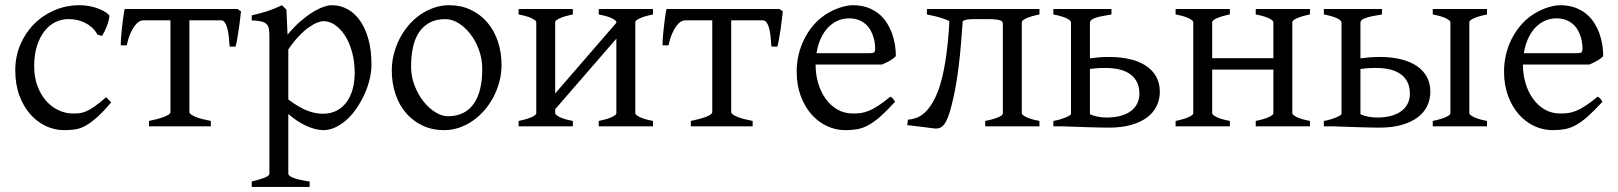

<svg xmlns="http://www.w3.org/2000/svg" viewBox="-20 -489 6263 743"><path d="M410.2 -92.8Q378.4 -55.2 354.2 -33.9Q330.1 -12.7 309.6 -1.7Q289.1 9.3 269.5 12Q250 14.6 227.1 14.6Q191.4 14.6 157.5 -1.2Q123.5 -17.1 97.2 -46.9Q70.8 -76.7 54.9 -119.6Q39.1 -162.6 39.1 -216.8Q39.1 -269.5 58.3 -315.4Q77.6 -361.3 111.1 -395.3Q144.5 -429.2 189.9 -449Q235.4 -468.8 288.1 -468.8Q304.2 -468.8 321 -466.1Q337.9 -463.4 353.3 -458.3Q368.7 -453.1 381.6 -446Q394.5 -439 402.8 -430.2Q403.8 -424.3 401.4 -413.6Q398.9 -402.8 394.5 -390.9Q390.1 -378.9 384.8 -367.9Q379.4 -356.9 375 -350.1L356.9 -355Q353 -363.8 344.2 -374Q335.4 -384.3 321.5 -393.6Q307.6 -402.8 288.3 -408.9Q269 -415 244.1 -415Q218.3 -415 194.6 -403.6Q170.9 -392.1 152.6 -369.1Q134.3 -346.2 123.3 -312Q112.3 -277.8 112.3 -231.9Q112.3 -190.4 124.8 -156.7Q137.2 -123 158 -99.4Q178.7 -75.7 205.8 -62.7Q232.9 -49.8 262.2 -49.8Q275.9 -49.8 287.6 -51Q299.3 -52.2 313.2 -58.1Q327.1 -64 345.5 -76.7Q363.8 -89.4 391.1 -112.8Z M556.6 0V-21Q573.2 -24.4 588.1 -28.3Q603 -32.2 614.5 -36.6Q626 -41 632.8 -45.7Q639.6 -50.3 639.6 -55.7V-410.2H534.2Q526.4 -410.2 517.8 -405Q509.3 -399.9 500.7 -388.4Q492.2 -377 484.1 -358.4Q476.1 -339.8 470.2 -313.5H447.3Q447.3 -320.3 447.8 -331.8Q448.2 -343.3 449.5 -356.9Q450.7 -370.6 452.4 -385Q454.1 -399.4 455.8 -412.6Q457.5 -425.8 459.2 -436.8Q460.9 -447.8 462.9 -454.1H899.4L912.6 -445.3Q911.6 -436 909.4 -417.2Q907.2 -398.4 904.3 -377.7Q901.4 -356.9 897.9 -337.9Q894.5 -318.8 891.6 -308.6H868.7Q867.2 -331.5 865 -350.3Q862.8 -369.1 858.9 -382.3Q855 -395.5 849.4 -402.8Q843.8 -410.2 835.9 -410.2H712.9V-55.7Q712.9 -50.8 719.2 -46.1Q725.6 -41.5 736.6 -36.9Q747.6 -32.2 762.9 -28.3Q778.3 -24.4 795.9 -21V0Z M1352.5 -208Q1352.5 -250.5 1342.5 -287.1Q1332.5 -323.7 1315.7 -350.3Q1298.8 -377 1276.9 -392.1Q1254.9 -407.2 1231.4 -407.2Q1222.7 -407.2 1208.5 -401.9Q1194.3 -396.5 1176.3 -384Q1158.2 -371.6 1137.7 -350.3Q1117.2 -329.1 1095.7 -297.9V-104Q1117.7 -87.4 1136.5 -76.7Q1155.3 -65.9 1171.6 -59.8Q1188 -53.7 1202.6 -51.3Q1217.3 -48.8 1230.5 -48.8Q1256.8 -48.8 1279.1 -59.1Q1301.3 -69.3 1317.6 -89.4Q1334 -109.4 1343.3 -139.2Q1352.5 -168.9 1352.5 -208ZM1417.5 -240.2Q1417.5 -211.9 1410.4 -182.1Q1403.3 -152.3 1390.4 -124Q1377.4 -95.7 1360.1 -70.3Q1342.8 -44.9 1322 -26.1Q1301.3 -7.3 1278.3 3.7Q1255.4 14.6 1231.4 14.6Q1202.6 14.6 1166.5 -1.5Q1130.4 -17.6 1095.7 -47.9V183.1Q1095.7 190.9 1114 198.7Q1132.3 206.5 1178.2 213.4V234.4H954.1V213.4Q986.3 205.6 1004.4 198.5Q1022.5 191.4 1022.5 183.1V-347.2Q1022.5 -365.2 1020.5 -377Q1018.6 -388.7 1011.5 -395.8Q1004.4 -402.8 991 -406Q977.5 -409.2 954.1 -410.2V-429.7Q970.7 -433.1 985.8 -437.3Q1001 -441.4 1015.1 -446Q1029.3 -450.7 1043.2 -456.3Q1057.1 -461.9 1071.3 -468.8L1088.4 -451.7L1092.8 -355Q1117.2 -384.3 1141.8 -405.8Q1166.5 -427.2 1189 -441.2Q1211.4 -455.1 1230.7 -461.9Q1250 -468.8 1264.2 -468.8Q1297.4 -468.8 1325.4 -453.1Q1353.5 -437.5 1374 -408Q1394.5 -378.4 1406 -335.9Q1417.5 -293.5 1417.5 -240.2Z M1846.2 -222.2Q1846.2 -260.7 1833.5 -295.7Q1820.8 -330.6 1800.3 -357.2Q1779.8 -383.8 1754.4 -399.4Q1729 -415 1704.1 -415Q1667 -415 1641.6 -400.9Q1616.2 -386.7 1600.3 -362.1Q1584.5 -337.4 1577.6 -303.7Q1570.8 -270 1570.8 -231Q1570.8 -192.4 1584.5 -157.5Q1598.1 -122.6 1619.1 -96.2Q1640.1 -69.8 1665.3 -54.4Q1690.4 -39.1 1712.9 -39.1Q1747.6 -39.1 1772.7 -52Q1797.9 -64.9 1814.2 -88.9Q1830.6 -112.8 1838.4 -146.5Q1846.2 -180.2 1846.2 -222.2ZM1920.9 -236.8Q1920.9 -204.6 1912.6 -173.1Q1904.3 -141.6 1889.6 -113.8Q1875 -85.9 1854.5 -62.3Q1834 -38.6 1809.3 -21.5Q1784.7 -4.4 1756.8 5.1Q1729 14.6 1699.2 14.6Q1652.8 14.6 1615.5 -2.9Q1578.1 -20.5 1551.5 -51.3Q1524.9 -82 1510.5 -124.5Q1496.1 -167 1496.1 -216.8Q1496.1 -249 1504.2 -280.3Q1512.2 -311.5 1526.6 -339.6Q1541 -367.7 1561.3 -391.4Q1581.5 -415 1606.2 -432.1Q1630.9 -449.2 1659.2 -459Q1687.5 -468.8 1718.3 -468.8Q1764.2 -468.8 1801.5 -451.2Q1838.9 -433.6 1865.5 -402.6Q1892.1 -371.6 1906.5 -329.1Q1920.9 -286.6 1920.9 -236.8Z M2296.9 0V-21Q2330.1 -27.8 2347.7 -35.9Q2365.2 -43.9 2365.2 -50.8V-339.4L2128.4 -66.4V-50.8Q2128.4 -44.9 2144.8 -36.4Q2161.1 -27.8 2196.8 -21V0H1986.8V-21Q2020 -27.8 2037.6 -35.9Q2055.2 -43.9 2055.2 -50.8V-403.3Q2055.2 -409.2 2038.8 -417.7Q2022.5 -426.3 1986.8 -433.1V-454.1H2196.8V-433.1Q2163.6 -426.3 2146 -418.2Q2128.4 -410.2 2128.4 -403.3V-127.4L2365.2 -400.9V-403.3Q2365.2 -409.2 2348.9 -417.7Q2332.5 -426.3 2296.9 -433.1V-454.1H2506.8V-433.1Q2473.6 -426.3 2456.1 -418.2Q2438.5 -410.2 2438.5 -403.3V-50.8Q2438.5 -44.9 2454.8 -36.4Q2471.2 -27.8 2506.8 -21V0Z M2653.3 0V-21Q2669.9 -24.4 2684.8 -28.3Q2699.7 -32.2 2711.2 -36.6Q2722.7 -41 2729.5 -45.7Q2736.3 -50.3 2736.3 -55.7V-410.2H2630.9Q2623 -410.2 2614.5 -405Q2606 -399.9 2597.4 -388.4Q2588.9 -377 2580.8 -358.4Q2572.8 -339.8 2566.9 -313.5H2543.9Q2543.9 -320.3 2544.4 -331.8Q2544.9 -343.3 2546.1 -356.9Q2547.4 -370.6 2549.1 -385Q2550.8 -399.4 2552.5 -412.6Q2554.2 -425.8 2555.9 -436.8Q2557.6 -447.8 2559.6 -454.1H2996.1L3009.3 -445.3Q3008.3 -436 3006.1 -417.2Q3003.9 -398.4 3001 -377.7Q2998 -356.9 2994.6 -337.9Q2991.2 -318.8 2988.3 -308.6H2965.3Q2963.9 -331.5 2961.7 -350.3Q2959.5 -369.1 2955.6 -382.3Q2951.7 -395.5 2946 -402.8Q2940.4 -410.2 2932.6 -410.2H2809.6V-55.7Q2809.6 -50.8 2815.9 -46.1Q2822.3 -41.5 2833.3 -36.9Q2844.2 -32.2 2859.6 -28.3Q2875 -24.4 2892.6 -21V0Z M3266.1 -418Q3241.2 -418 3220.2 -408.2Q3199.2 -398.4 3182.9 -380.9Q3166.5 -363.3 3155.5 -338.4Q3144.5 -313.5 3139.6 -283.2H3348.1Q3359.4 -283.2 3363 -286.9Q3366.7 -290.5 3366.7 -300.8Q3366.7 -309.6 3365.2 -321.8Q3363.8 -334 3359.6 -346.9Q3355.5 -359.9 3348.4 -372.6Q3341.3 -385.3 3330.1 -395.3Q3318.8 -405.3 3303 -411.6Q3287.1 -418 3266.1 -418ZM3446.8 -272Q3438 -262.2 3423.3 -253.9Q3408.7 -245.6 3393.1 -239.3H3136.2V-237.8Q3136.2 -201.2 3146.2 -167.2Q3156.2 -133.3 3174.8 -107.2Q3193.4 -81.1 3220.2 -65.4Q3247.1 -49.8 3280.8 -49.8Q3295.9 -49.8 3310.3 -51.5Q3324.7 -53.2 3341.3 -59.8Q3357.9 -66.4 3378.2 -79.6Q3398.4 -92.8 3425.8 -115.2Q3432.1 -111.8 3436.8 -105.5Q3441.4 -99.1 3443.8 -95.2Q3411.1 -59.6 3386.5 -37.8Q3361.8 -16.1 3340.1 -4.4Q3318.4 7.3 3297.1 11Q3275.9 14.6 3251 14.6Q3213.4 14.6 3179.4 -1.5Q3145.5 -17.6 3119.6 -47.1Q3093.8 -76.7 3078.4 -118.4Q3063 -160.2 3063 -211.9Q3063 -244.6 3070.3 -276.4Q3077.6 -308.1 3091.6 -336.4Q3105.5 -364.7 3125.5 -388.7Q3145.5 -412.6 3170.9 -430.2Q3181.6 -437.5 3195.1 -444.6Q3208.5 -451.7 3223.1 -457Q3237.8 -462.4 3252.2 -465.6Q3266.6 -468.8 3279.8 -468.8Q3312 -468.8 3336.7 -460Q3361.3 -451.2 3379.9 -436.3Q3398.4 -421.4 3411.1 -401.6Q3423.8 -381.8 3431.9 -359.9Q3439.9 -337.9 3443.4 -315.2Q3446.8 -292.5 3446.8 -272Z M3792.5 0V-21Q3824.7 -27.3 3842.8 -35.2Q3860.8 -43 3860.8 -49.8V-398.4Q3860.8 -402.3 3858.4 -405.3Q3856 -408.2 3849.6 -410.4Q3843.3 -412.6 3831.8 -413.8Q3820.3 -415 3802.7 -415H3746.1Q3728.5 -414.6 3719 -412.6Q3709.5 -410.6 3705.6 -406.7Q3702.1 -359.4 3698.7 -318.4Q3695.3 -277.3 3690.9 -240.7Q3686.5 -204.1 3681.2 -171.4Q3675.8 -138.7 3668.9 -108.4Q3662.1 -78.1 3655.3 -55.4Q3648.4 -32.7 3640.4 -18.1Q3632.3 -3.4 3622.6 2.9Q3614.3 8.3 3603.5 8.3H3598.6L3490.7 -4.9L3493.7 -25.9Q3508.3 -26.9 3523.9 -32Q3539.6 -37.1 3555.2 -50.3Q3570.8 -63.5 3585.4 -86.4Q3600.1 -109.4 3613.3 -145.5Q3620.1 -165 3626.7 -192.6Q3633.3 -220.2 3638.7 -253.9Q3644 -287.6 3647.9 -325.9Q3651.9 -364.3 3653.8 -405.8Q3651.4 -408.7 3643.6 -412.1Q3635.7 -415.5 3624 -419.2Q3612.3 -422.9 3597.7 -426.5Q3583 -430.2 3566.9 -433.1V-454.1H4002.4V-433.1Q3969.2 -426.3 3951.7 -418.2Q3934.1 -410.2 3934.1 -403.3V-50.8Q3934.1 -44.9 3950.4 -36.4Q3966.8 -27.8 4002.4 -21V0Z M4255.9 -226.1Q4238.8 -226.1 4224.6 -224.9Q4210.4 -223.6 4197.8 -222.2V-46.9Q4210.4 -41 4227.3 -37.6Q4244.1 -34.2 4262.7 -34.2Q4291.5 -34.2 4314.9 -40.3Q4338.4 -46.4 4354.7 -58.1Q4371.1 -69.8 4380.1 -87.2Q4389.2 -104.5 4389.2 -127Q4389.2 -174.3 4356 -200.2Q4322.8 -226.1 4255.9 -226.1ZM4281.2 -454.1V-433.1Q4256.8 -429.2 4241 -425.8Q4225.1 -422.4 4215.3 -418.5Q4205.6 -414.6 4201.7 -410.4Q4197.8 -406.2 4197.8 -401.4V-263.2Q4214.4 -265.6 4233.2 -267.1Q4252 -268.6 4271.5 -268.6Q4317.4 -268.6 4353.8 -259.8Q4390.1 -251 4415.5 -233.9Q4440.9 -216.8 4454.6 -191.7Q4468.3 -166.5 4468.3 -134.3Q4468.3 -103.5 4455.6 -77.9Q4442.9 -52.2 4418 -33.9Q4393.1 -15.6 4356.4 -5.4Q4319.8 4.9 4271.5 4.9Q4257.3 4.9 4234.9 4.4Q4212.4 3.9 4189 3.2Q4165.5 2.4 4143.8 1.7Q4122.1 1 4109.4 0.5Q4096.7 0 4095.7 0H4056.2V-21Q4070.8 -23.4 4083.3 -27.3Q4095.7 -31.2 4105 -35.2Q4114.3 -39.1 4119.4 -42.5Q4124.5 -45.9 4124.5 -48.3V-401.4Q4124.5 -406.2 4118.9 -411.1Q4113.3 -416 4103.8 -419.9Q4094.2 -423.8 4082 -427.2Q4069.8 -430.7 4056.2 -433.1V-454.1Z M4839.4 0V-21Q4872.6 -27.8 4890.1 -35.9Q4907.7 -43.9 4907.7 -50.8V-219.7H4670.9V-50.8Q4670.9 -44.9 4687.3 -36.4Q4703.6 -27.8 4739.3 -21V0H4529.3V-21Q4562.5 -27.8 4580.1 -35.9Q4597.7 -43.9 4597.7 -50.8V-403.3Q4597.7 -409.2 4581.3 -417.7Q4564.9 -426.3 4529.3 -433.1V-454.1H4739.3V-433.1Q4706.1 -426.3 4688.5 -418.2Q4670.9 -410.2 4670.9 -403.3V-263.7H4907.7V-403.3Q4907.7 -409.2 4891.4 -417.7Q4875 -426.3 4839.4 -433.1V-454.1H5049.3V-433.1Q5016.1 -426.3 4998.5 -418.2Q4981 -410.2 4981 -403.3V-50.8Q4981 -44.9 4997.3 -36.4Q5013.7 -27.8 5049.3 -21V0Z M5302.7 -226.1Q5285.6 -226.1 5271.5 -224.9Q5257.3 -223.6 5244.6 -222.2V-46.9Q5257.3 -41 5274.2 -37.6Q5291 -34.2 5309.6 -34.2Q5338.4 -34.2 5361.8 -40.3Q5385.3 -46.4 5401.6 -58.1Q5418 -69.8 5427 -87.2Q5436 -104.5 5436 -127Q5436 -174.3 5402.8 -200.2Q5369.6 -226.1 5302.7 -226.1ZM5524.4 0V-21Q5557.6 -27.8 5575.2 -35.9Q5592.8 -43.9 5592.8 -50.8V-403.3Q5592.8 -409.2 5576.4 -417.7Q5560.1 -426.3 5524.4 -433.1V-454.1H5734.4V-433.1Q5701.2 -426.3 5683.6 -418.2Q5666 -410.2 5666 -403.3V-50.8Q5666 -44.9 5682.4 -36.4Q5698.7 -27.8 5734.4 -21V0ZM5328.1 -454.1V-433.1Q5303.7 -429.2 5287.8 -425.8Q5272 -422.4 5262.2 -418.5Q5252.4 -414.6 5248.5 -410.4Q5244.6 -406.2 5244.6 -401.4V-263.2Q5261.2 -265.6 5280 -267.1Q5298.8 -268.6 5318.4 -268.6Q5364.3 -268.6 5400.6 -259.8Q5437 -251 5462.4 -233.9Q5487.8 -216.8 5501.5 -191.7Q5515.1 -166.5 5515.1 -134.3Q5515.1 -103.5 5502.4 -77.9Q5489.7 -52.2 5464.8 -33.9Q5439.9 -15.6 5403.3 -5.4Q5366.7 4.9 5318.4 4.9Q5304.2 4.9 5281.7 4.4Q5259.3 3.9 5235.8 3.2Q5212.4 2.4 5190.7 1.7Q5168.9 1 5156.2 0.5Q5143.6 0 5142.6 0H5103V-21Q5117.7 -23.4 5130.1 -27.3Q5142.6 -31.2 5151.9 -35.2Q5161.1 -39.1 5166.3 -42.5Q5171.4 -45.9 5171.4 -48.3V-401.4Q5171.4 -406.2 5165.8 -411.1Q5160.2 -416 5150.6 -419.9Q5141.1 -423.8 5128.9 -427.2Q5116.7 -430.7 5103 -433.1V-454.1Z M6003.4 -418Q5978.5 -418 5957.5 -408.2Q5936.5 -398.4 5920.2 -380.9Q5903.8 -363.3 5892.8 -338.4Q5881.8 -313.5 5877 -283.2H6085.4Q6096.7 -283.2 6100.3 -286.9Q6104 -290.5 6104 -300.8Q6104 -309.6 6102.5 -321.8Q6101.1 -334 6096.9 -346.9Q6092.8 -359.9 6085.7 -372.6Q6078.6 -385.3 6067.4 -395.3Q6056.2 -405.3 6040.3 -411.6Q6024.4 -418 6003.4 -418ZM6184.1 -272Q6175.3 -262.2 6160.6 -253.9Q6146 -245.6 6130.4 -239.3H5873.5V-237.8Q5873.5 -201.2 5883.5 -167.2Q5893.6 -133.3 5912.1 -107.2Q5930.7 -81.1 5957.5 -65.4Q5984.4 -49.8 6018.1 -49.8Q6033.2 -49.8 6047.6 -51.5Q6062 -53.2 6078.6 -59.8Q6095.2 -66.4 6115.5 -79.6Q6135.7 -92.8 6163.1 -115.2Q6169.4 -111.8 6174.1 -105.5Q6178.7 -99.1 6181.2 -95.2Q6148.4 -59.6 6123.8 -37.8Q6099.1 -16.1 6077.4 -4.4Q6055.7 7.3 6034.4 11Q6013.2 14.6 5988.3 14.6Q5950.7 14.6 5916.7 -1.5Q5882.8 -17.6 5856.9 -47.1Q5831.1 -76.7 5815.7 -118.4Q5800.3 -160.2 5800.3 -211.9Q5800.3 -244.6 5807.6 -276.4Q5814.9 -308.1 5828.9 -336.4Q5842.8 -364.7 5862.8 -388.7Q5882.8 -412.6 5908.2 -430.2Q5918.9 -437.5 5932.4 -444.6Q5945.8 -451.7 5960.4 -457Q5975.1 -462.4 5989.5 -465.6Q6003.9 -468.8 6017.1 -468.8Q6049.3 -468.8 6074 -460Q6098.6 -451.2 6117.2 -436.3Q6135.7 -421.4 6148.4 -401.6Q6161.1 -381.8 6169.2 -359.9Q6177.2 -337.9 6180.7 -315.2Q6184.1 -292.5 6184.1 -272Z"/></svg>

Font: Akkhara
Style: Regular
Weight: 400
Designer: J. Victor Gaultney
Version: Version 1.00 June 13, 2006, initial release